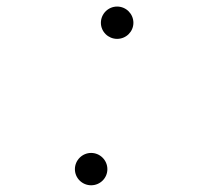

<svg xmlns="http://www.w3.org/2000/svg" viewBox="-20 -547 626 577"><path d="M253.9 9.8C280.8 9.8 302.7 -11.7 302.7 -38.6C302.7 -65.4 280.8 -87.4 253.9 -87.4C227.1 -87.4 205.1 -65.4 205.1 -38.6C205.1 -11.7 227.1 9.8 253.9 9.8ZM332 -430.2C358.9 -430.2 380.9 -451.7 380.9 -478.5C380.9 -505.4 358.9 -527.3 332 -527.3C305.2 -527.3 283.2 -505.4 283.2 -478.5C283.2 -451.7 305.2 -430.2 332 -430.2Z"/></svg>

Font: Cascadia Code PL ExtraLight
Style: Italic
Weight: 200
Italic angle: -10°
Monospace: yes
Designer: Aaron Bell
Foundry: Saja Typeworks
Version: Version 2404.023